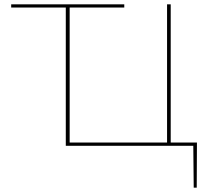

<svg xmlns="http://www.w3.org/2000/svg" viewBox="-20 -678 974 893"><path d="M895 195H881L879 0H286V-643H32V-658H558V-643H304V-15H757V-658H774V-15H896Z"/></svg>

Font: Ysabeau Infant Thin
Style: Regular
Weight: 200
Designer: Christian Thalmann (Catharsis Fonts)
Version: Version 0.003